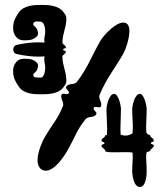

<svg xmlns="http://www.w3.org/2000/svg" viewBox="-20 -776 680 782"><path d="M166.8 -80.7C204.4 -80.7 244.2 -145 251.4 -157.4C290.4 -225 290.6 -243.4 327.9 -290C340 -304.9 362.6 -294.1 372.1 -310.6C377.6 -320.1 356.6 -327.7 362.1 -337.2C363.6 -339.8 366.1 -340.6 369.1 -340.6C373.6 -340.6 379.1 -338.8 383.6 -338.8C388.7 -338.8 392.6 -341.1 392.6 -350.9C392.6 -361.3 384.2 -371.4 384.2 -382.3C384.2 -384.9 384.6 -387.6 385.9 -390.4C415.6 -459.9 443.4 -490 482.4 -557.6C491 -572.4 507 -617.2 507 -649.2C507 -668.8 501 -684.1 482.1 -684.1C448.9 -684.1 400.7 -630.1 389.7 -611.1C350.7 -543.5 339.4 -503.9 294.1 -443.4C282.8 -428 259.3 -439.2 249.8 -422.8C244.3 -413.2 265.4 -405.7 259.9 -396.2C258.3 -393.5 255.8 -392.7 252.8 -392.7C248.3 -392.7 242.9 -394.5 238.3 -394.5C233.2 -394.5 229.3 -392.2 229.3 -382.3C229.3 -371.8 237.5 -361.9 237.5 -350.7C237.5 -348.2 237.1 -345.6 236.1 -343C213.5 -287.9 197.7 -278.5 158.7 -210.9C155.8 -205.9 132.9 -159.6 132.9 -123.3C132.9 -102.1 143 -80.7 166.8 -80.7ZM518.4 -76.7C518.4 -72 522.3 -14.4 549.3 -14.4C575.8 -14.4 577.4 -67.6 577.4 -76.7C577.4 -105.3 575.2 -118.8 575.2 -134.2C575.2 -140 575.5 -146.1 576.4 -153.3C580.7 -161 590.8 -158.3 591.2 -161C592.9 -171.5 606.6 -172.6 606.6 -183.1C606.6 -189.1 594.5 -186.9 594.5 -193C594.5 -199 606.6 -196.8 606.6 -202.9C606.6 -213.4 592.3 -214.5 591.2 -224.9C591.1 -226.1 590.7 -226.1 589.8 -226.1C588 -226.1 584.3 -226.2 576.4 -234.9C575.5 -244.5 575.2 -253.1 575.2 -261.4C575.2 -283.3 577.4 -302.7 577.4 -331.3C577.4 -345.1 567.5 -393.6 549.3 -393.6C528.9 -393.6 518.4 -345.1 518.4 -331.3C518.4 -301.7 521.1 -282 521.1 -259.1C521.1 -251 520.7 -242.6 519.9 -233.2C517.1 -231.1 505.9 -223.8 490.8 -223.8C484.8 -223.8 478.2 -224.9 471.3 -228C470.7 -236.2 470.5 -244.3 470.5 -252.3C470.5 -277.5 472.7 -302.7 472.7 -331.3C472.7 -345.1 462.8 -393.6 444.6 -393.6C424.2 -393.6 413.7 -345.1 413.7 -331.3C413.7 -301.7 416.3 -275.9 416.3 -249.9C416.3 -242 416.1 -234.1 415.5 -226C411.2 -225.7 408.8 -225.4 408.7 -224.9C407.6 -214.5 393.3 -213.4 393.3 -202.9C393.3 -196.8 405.4 -199 405.4 -193C405.4 -186.9 393.3 -189.1 393.3 -183.1C393.3 -172.6 407.9 -171.6 408.7 -161C409.1 -156.7 426 -155.7 446.6 -155.7C462.1 -155.7 479.7 -156.3 493.8 -156.3C508.6 -156.3 519.4 -155.7 519.9 -153.3C520.6 -146.8 520.8 -141.3 520.8 -136C520.8 -119.8 518.4 -106.4 518.4 -76.7ZM145.2 -459.5H144.2C133.8 -462.4 115.6 -456.3 115.6 -470.7C115.6 -478.9 128.6 -482.7 131.2 -492.5C133 -498.4 135.1 -504.1 135.1 -509.4C135.1 -513 134.1 -516.4 131.2 -519.5C117.2 -534.1 103.1 -536.8 80.2 -536.8C66.8 -536.8 55.5 -534.4 46.2 -523.5C36.2 -511.6 33.4 -499.8 33.4 -485.9C33.4 -456.8 45.9 -439.2 56.2 -424C76.1 -392.5 120 -392 145.9 -392C146.7 -392 147.5 -392 148.2 -392C173.2 -392 219.7 -392 240.2 -423C247.7 -434 250.2 -436 250.2 -448.5V-452C248.7 -489 234.7 -508 234.2 -545C234.2 -554.5 248.2 -555.5 248.2 -565C248.2 -570.5 237.2 -568.5 237.2 -574C237.2 -580 248.2 -577.5 248.2 -583C248.2 -592.5 234.2 -593.5 234.2 -603C234.7 -640 248.7 -659 250.2 -696V-699.5C250.2 -712 247.7 -713.5 240.2 -724.5C219.7 -755.5 173.2 -756 148.2 -756C122.7 -756 76.7 -755.5 56.2 -724.5C45.9 -709.3 33.4 -691.7 33.4 -662.6C33.4 -648.7 36.2 -636.9 46.2 -625C55.5 -614.1 66.8 -611.7 80.2 -611.7C103.1 -611.7 117.2 -614.4 131.2 -629C134.1 -632.1 135.1 -635.5 135.1 -639.1C135.1 -644.4 133 -650.1 131.2 -656C128.6 -665.7 115.5 -669.6 115.5 -677.5C115.5 -686.2 123.6 -688.6 130.6 -688.6C134.9 -688.6 139.6 -688 144.2 -688H145.2C159.8 -686.9 164.2 -662.5 164.2 -646.5C164.2 -634.5 160.2 -625 160.2 -612.5C160.2 -609.5 160.6 -606 161.3 -602.6C152.6 -603.3 144 -603.6 135.4 -603.6C108 -603.6 80.6 -600.1 47.9 -593.1C38.6 -591.1 34 -582.8 34 -574.5C34 -566.2 38.6 -557.9 47.9 -555.9C80.6 -548.9 108 -545.4 135.4 -545.4C144.1 -545.4 152.8 -545.7 161.7 -546.5C160.6 -543.3 160.2 -538.2 160.2 -535C160.2 -522.5 164.2 -513 164.2 -501C164.2 -485 159.9 -460.6 145.2 -459.5Z"/></svg>

Font: Chromatic Etruscan
Style: Regular
Weight: 400
Version: Version 000.910